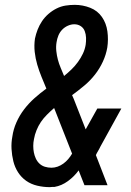

<svg xmlns="http://www.w3.org/2000/svg" viewBox="-20 -763 540 791"><path d="M185 8Q159 8 133.5 2Q108 -4 88 -18Q68 -32 54.5 -53Q41 -74 35 -98.5Q29 -123 27.5 -149Q26 -175 31 -201Q35 -230 47.5 -258.5Q60 -287 79 -312Q98 -337 121.5 -358Q145 -379 171 -398Q161 -422 151 -446.5Q141 -471 133.5 -496.5Q126 -522 123 -549Q120 -576 124 -604Q128 -623 135 -641Q142 -659 153 -675.5Q164 -692 179.5 -705.5Q195 -719 213 -728Q231 -737 250 -740Q269 -743 288 -743Q321 -743 351.5 -731Q382 -719 400 -693Q418 -667 422.5 -633.5Q427 -600 422 -567Q417 -538 404 -509.5Q391 -481 371.5 -456Q352 -431 327.5 -410.5Q303 -390 277 -371Q279 -367 280.5 -363Q282 -359 284 -355L333 -230L381 -316H480L393 -158Q389 -149 384 -141Q379 -133 375 -124L423 0H328L311 -43L304 -61Q286 -36 260 -17Q234 2 205 7H197ZM244 -450Q260 -463 274.5 -477Q289 -491 301 -507.5Q313 -524 321.5 -542Q330 -560 333 -579Q335 -593 334.5 -607.5Q334 -622 329 -635Q324 -648 312.5 -655.5Q301 -663 286 -663Q273 -663 259.5 -657Q246 -651 236 -640.5Q226 -630 220.5 -616.5Q215 -603 213 -589Q210 -571 212 -552.5Q214 -534 218.5 -517Q223 -500 230 -483.5Q237 -467 244 -450ZM192 -72Q205 -72 217.5 -76.5Q230 -81 241 -89Q252 -97 261 -107.5Q270 -118 277 -130L203 -318Q188 -305 173.5 -290.5Q159 -276 148.5 -260.5Q138 -245 130.5 -226.5Q123 -208 120 -190Q117 -176 117 -162Q117 -148 119.5 -135Q122 -122 127.5 -110Q133 -98 142.5 -89Q152 -80 165 -76Q178 -72 192 -72Z"/></svg>

Font: Iosevka Curly Medium Oblique
Style: Regular
Weight: 500
Italic angle: -9°
Monospace: yes
Designer: Belleve Invis
Foundry: Belleve Invis
Version: Version 11.1.0; ttfautohint (v1.8.3)